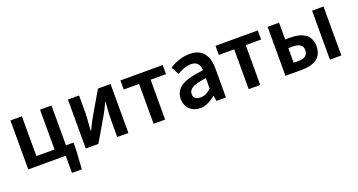

<svg xmlns="http://www.w3.org/2000/svg" viewBox="-42 -1070 3371 1810"><g transform="rotate(-20 1643.5 -165.5)"><path d="M449.2 171.9V0H73.2V-491.2H188V-91.8H370.1V-491.2H484.9V-91.8H560.1V-17.1L547.9 171.9Z M649.9 0V-491.2H761.7V-321.8Q761.7 -277.8 750.5 -140.1H754.9Q795.9 -226.1 812.5 -253.9L950.7 -491.2H1077.6V0H965.8V-169.9Q965.8 -250 976.6 -352.1H972.7Q939.9 -277.3 914.6 -235.8L776.9 0Z M1330.6 0V-399.9H1176.3V-491.2H1600.6V-399.9H1446.3V0Z M1796.9 12.2Q1732.4 12.2 1691.7 -27.6Q1650.9 -67.4 1650.9 -131.8Q1650.9 -213.4 1719.5 -256.3Q1788.1 -299.3 1940.9 -315.9Q1939.5 -357.4 1918.2 -382.8Q1897 -408.2 1851.1 -408.2Q1791.5 -408.2 1712.9 -361.8L1670.9 -439.9Q1771 -502.9 1873 -502.9Q1963.9 -502.9 2010 -448.7Q2056.2 -394.5 2056.2 -290V0H1960.9L1953.1 -54.2H1949.2Q1869.1 12.2 1796.9 12.2ZM1833 -82Q1862.8 -82 1888.2 -94Q1913.6 -106 1940.9 -131.8V-235.8Q1843.3 -224.1 1803.2 -201.4Q1763.2 -178.7 1763.2 -140.1Q1763.2 -110.4 1782 -96.2Q1800.8 -82 1833 -82Z M2284.7 0V-399.9H2130.4V-491.2H2554.7V-399.9H2400.4V0Z M2653.3 0V-491.2H2768.1V-323.2H2820.3Q2865.7 -323.2 2902.1 -314.2Q2938.5 -305.2 2966.3 -286.6Q2994.1 -268.1 3009 -236.6Q3023.9 -205.1 3023.9 -163.1Q3023.9 -78.6 2969.2 -39.3Q2914.6 0 2820.3 0ZM2768.1 -88.9H2813Q2912.1 -88.9 2912.1 -164.1Q2912.1 -235.8 2813 -235.8H2768.1ZM3099.1 0V-491.2H3213.9V0Z"/></g></svg>

Font: Source Sans 3 Semibold
Style: Regular
Weight: 600
Designer: Paul D. Hunt
Foundry: Adobe
Version: Version 3.052;hotconv 1.1.0;makeotfexe 2.6.0